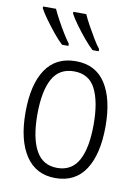

<svg xmlns="http://www.w3.org/2000/svg" viewBox="-87 -824 648 893"><g transform="rotate(10 237.0 -378.0)"><path d="M426 -267Q426 -136 378.5 -63Q331 10 237 10Q145 10 96.5 -63.5Q48 -137 48 -267Q48 -399 96 -470.5Q144 -542 238 -542Q332 -542 379 -469Q426 -396 426 -267ZM104 -267Q104 -157 136.5 -97.5Q169 -38 237 -38Q306 -38 338 -96.5Q370 -155 370 -267Q370 -373 339.5 -433.5Q309 -494 238 -494Q168 -494 136 -435.5Q104 -377 104 -267ZM247 -766Q256 -745 272 -716Q288 -687 304.5 -659.5Q321 -632 334 -616V-606H305Q287 -622 263.5 -650Q240 -678 218.5 -707.5Q197 -737 186 -758V-766ZM104 -766Q115 -742 130.5 -713.5Q146 -685 162 -659Q178 -633 191 -616V-606H161Q143 -622 120 -650Q97 -678 75.5 -707.5Q54 -737 43 -758V-766Z"/></g></svg>

Font: Noto Sans Condensed Light
Style: Regular
Weight: 300
Width: 3
Designer: Monotype Design Team
Foundry: Monotype Imaging Inc.
Version: Version 2.013; ttfautohint (v1.8.4.7-5d5b)